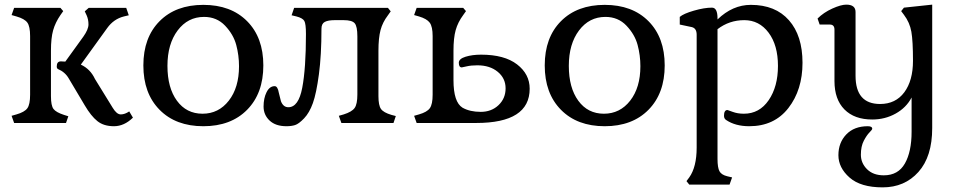

<svg xmlns="http://www.w3.org/2000/svg" viewBox="-20 -531 4142 829"><path d="M110 -122V-375Q110 -417 98 -433.5Q86 -450 51 -460L30 -466L41 -497H241L253 -483L241 -466Q219 -434 209.5 -400.5Q200 -367 200 -312V-116Q200 -75 211 -60.5Q222 -46 256 -35L275 -29L265 0H41L30 -31L51 -37Q86 -47 98 -63.5Q110 -80 110 -122ZM467 -65Q484 -37 501.5 -37Q519 -37 538 -50L554 -23Q516 14 472 14Q428 14 400.5 -8Q373 -30 346 -76L277 -192Q261 -220 230 -233Q225 -236 225 -244Q225 -266 243 -266Q255 -266 262 -265L340 -373Q362 -404 362 -425.5Q362 -447 354 -465L346 -482L363 -497H525L536 -465L515 -460Q471 -449 443 -410L329 -252Q370 -233 390 -190Z M1012 -245Q1012 -292 1000 -337Q988 -382 952 -420Q916 -458 861 -458Q791 -458 747 -399.5Q703 -341 703 -246.5Q703 -152 744 -96Q785 -40 854.5 -40Q924 -40 968 -96.5Q1012 -153 1012 -245ZM858 14Q739 14 669 -57Q599 -128 599 -248.5Q599 -369 669 -439.5Q739 -510 858 -510Q977 -510 1047 -439.5Q1117 -369 1117 -248.5Q1117 -128 1047 -57Q977 14 858 14Z M1614 -312V-116Q1614 -76 1625 -60.5Q1636 -45 1670 -35L1689 -30L1679 0H1454L1443 -31L1464 -37Q1499 -48 1511 -64.5Q1523 -81 1523 -123V-374Q1523 -417 1511.5 -430.5Q1500 -444 1464 -444H1425Q1397 -444 1382.5 -436.5Q1368 -429 1368 -407Q1368 -293 1357 -210.5Q1346 -128 1331 -86Q1316 -44 1293 -20Q1270 4 1254 9Q1238 14 1217 14Q1170 14 1144 -10.5Q1118 -35 1118 -71Q1118 -107 1131 -133Q1144 -159 1166 -159Q1179 -159 1184 -130Q1190 -105 1193 -94Q1203 -68 1225 -68Q1269 -68 1285 -152Q1301 -236 1301 -384Q1301 -428 1294 -440.5Q1287 -453 1260 -460L1239 -465L1250 -497H1655L1667 -482L1655 -465Q1632 -435 1623 -401Q1614 -367 1614 -312Z M1938 -312V-185Q1938 -90 1977 -66Q2009 -48 2055.5 -48Q2102 -48 2132.5 -77Q2163 -106 2163 -149.5Q2163 -193 2129 -221Q2095 -249 2041 -249Q2014 -249 1995 -244.5Q1976 -240 1974 -240Q1961 -240 1961 -260Q1961 -277 1990 -286Q2019 -295 2057 -295Q2158 -295 2212.5 -253Q2267 -211 2267 -148Q2267 0 2036 0H1779L1768 -31L1789 -37Q1824 -47 1836 -64Q1848 -81 1848 -122V-375Q1848 -416 1835.5 -433Q1823 -450 1789 -460L1768 -466L1779 -497H1980L1992 -483L1980 -466Q1957 -435 1947.5 -401Q1938 -367 1938 -312Z M2745 -245Q2745 -292 2733 -337Q2721 -382 2685 -420Q2649 -458 2594 -458Q2524 -458 2480 -399.5Q2436 -341 2436 -246.5Q2436 -152 2477 -96Q2518 -40 2587.5 -40Q2657 -40 2701 -96.5Q2745 -153 2745 -245ZM2591 14Q2472 14 2402 -57Q2332 -128 2332 -248.5Q2332 -369 2402 -439.5Q2472 -510 2591 -510Q2710 -510 2780 -439.5Q2850 -369 2850 -248.5Q2850 -128 2780 -57Q2710 14 2591 14Z M3078 -452V-447Q3143 -510 3222 -510Q3328 -510 3386.5 -443.5Q3445 -377 3445 -260Q3445 -143 3384 -64.5Q3323 14 3215 14Q3155 14 3115 -13Q3106 -19 3106 -31Q3106 -56 3121 -56Q3122 -56 3143.5 -48Q3165 -40 3192 -40Q3259 -40 3299 -98.5Q3339 -157 3339 -246.5Q3339 -336 3298.5 -390Q3258 -444 3193.5 -444Q3129 -444 3078 -405V155Q3078 193 3086.5 208.5Q3095 224 3120 230L3141 235L3130 266H2956L2944 251L2956 235Q2988 190 2988 106V-381Q2988 -409 2967 -414L2915 -425V-458Q2931 -472 2976 -485Q3021 -498 3054 -498Q3078 -498 3078 -452Z M3727 14Q3746 14 3746 25Q3746 29 3734 41Q3722 53 3709.5 77Q3697 101 3697 137Q3697 173 3723.5 199.5Q3750 226 3796 226Q3858 226 3887 175Q3916 124 3916 38V-110Q3893 -66 3847 -40.5Q3801 -15 3746 -15Q3669 -15 3626 -58.5Q3583 -102 3583 -181V-403Q3583 -425 3563 -425H3519L3510 -451Q3536 -477 3573.5 -494Q3611 -511 3634 -511Q3674 -511 3674 -479V-204Q3674 -82 3780 -82Q3847 -82 3884.5 -132.5Q3922 -183 3922 -268.5Q3922 -354 3915 -394Q3908 -434 3883 -467L3871 -483L3883 -498L4005 -511V22Q4005 145 3945.5 211.5Q3886 278 3791 278Q3696 278 3648 235.5Q3600 193 3600 139Q3600 85 3634 49.5Q3668 14 3727 14Z"/></svg>

Font: Gabriela
Style: Regular
Weight: 400
Designer: Eduardo Rodriguez Tunni
Foundry: Eduardo Rodriguez Tunni
Version: Version 1.003